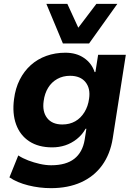

<svg xmlns="http://www.w3.org/2000/svg" viewBox="-20 -788 709 998"><path d="M245 190Q185 190 127 175.5Q69 161 29 134L75 20Q98 35 127 46Q156 57 187 64Q218 71 246 71Q323 71 366 37.5Q409 4 420 -61L429 -119H425Q407 -87 379 -65Q351 -43 319 -32.5Q287 -22 251 -22Q180 -22 132 -53.5Q84 -85 63.5 -142Q43 -199 53 -273Q60 -329 82.5 -373.5Q105 -418 140 -449.5Q175 -481 221 -497.5Q267 -514 320 -514Q377 -514 417 -486.5Q457 -459 472 -413L476 -414L490 -503H634L566 -69Q553 13 511 71Q469 129 401.5 159.5Q334 190 245 190ZM304 -141Q342 -141 371 -157.5Q400 -174 419 -205Q438 -236 443 -275Q451 -328 424.5 -361Q398 -394 344 -394Q307 -394 277.5 -377.5Q248 -361 230 -331.5Q212 -302 207 -263Q199 -208 225 -174.5Q251 -141 304 -141ZM307 -562 221 -768H330L387 -644L481 -768H590L443 -562Z"/></svg>

Font: Nunito Sans 7pt ExtraBold
Style: Italic
Weight: 800
Italic angle: -9°
Designer: Vernon Adams
Foundry: Vernon Adams
Version: Version 3.101;gftools[0.9.27]